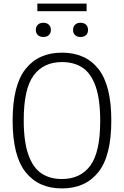

<svg xmlns="http://www.w3.org/2000/svg" viewBox="-20 -1043 692 1072"><path d="M50.5 -370Q50.5 -567 122.8 -658Q195 -749 326 -749Q457.5 -749 529.5 -658Q601.5 -567 601.5 -370Q601.5 -173 529.2 -82Q457 9 326 9Q195 9 122.8 -82Q50.5 -173 50.5 -370ZM539.5 -367.5Q539.5 -488.5 513.8 -561.2Q488 -634 440.8 -665.2Q393.5 -696.5 326 -696.5Q223 -696.5 167.8 -621.8Q112.5 -547 112.5 -372.5Q112.5 -251.5 138.5 -178.8Q164.5 -106 211.5 -74.8Q258.5 -43.5 326 -43.5Q429 -43.5 484.2 -118.2Q539.5 -193 539.5 -367.5ZM180 -876Q180 -894.5 191.5 -905.2Q203 -916 222 -916Q241 -916 252.5 -905.2Q264 -894.5 264 -876Q264 -857.5 252.5 -847Q241 -836.5 222 -836.5Q203 -836.5 191.5 -847Q180 -857.5 180 -876ZM388 -876Q388 -894.5 399.2 -905.2Q410.5 -916 429.5 -916Q449 -916 460.2 -905.2Q471.5 -894.5 471.5 -876Q471.5 -857.5 460.2 -847Q449 -836.5 429.5 -836.5Q410.5 -836.5 399.2 -847Q388 -857.5 388 -876ZM188.5 -980.5V-1023H463.5V-980.5Z"/></svg>

Font: Encode Sans Semi Condensed Light
Style: Regular
Weight: 300
Width: 4
Designer: Multiple Designers
Foundry: Impallari Type
Version: Version 2.000